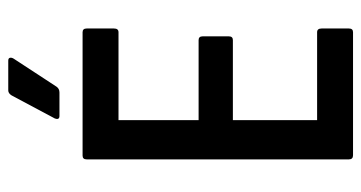

<svg xmlns="http://www.w3.org/2000/svg" viewBox="-225 -650 875 465"><g transform="rotate(-90 212.5 -417.5)"><path d="M69 0Q59 0 59 -10V-645Q59 -655 68 -655H367Q376 -655 376 -645V-579Q376 -568 367 -568H154V-374H348Q357 -374 357 -364V-301Q357 -291 348 -291H154V-87H367Q376 -87 376 -76V-10Q376 0 367 0ZM164 -711Q159 -711 157.5 -714Q156 -717 158 -722L214 -827Q219 -835 226 -835H298Q304 -835 305 -831Q306 -827 303 -822L235 -718Q230 -711 221 -711Z"/></g></svg>

Font: Sofia Sans Condensed SemiBold
Style: Regular
Weight: 600
Designer: Botio Nikoltchev, Ani Petrova
Foundry: lettersoup
Version: Version 4.101